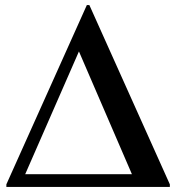

<svg xmlns="http://www.w3.org/2000/svg" viewBox="-20 -734 692 754"><path d="M331 -714 647 -10V0H5V-10L321 -714ZM290 -532 79 -50H498Z"/></svg>

Font: Cinzel Black
Style: Regular
Weight: 900
Designer: Natanael Gama
Version: Version 2.000